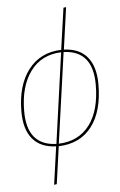

<svg xmlns="http://www.w3.org/2000/svg" viewBox="-61 -776 630 1012"><g transform="rotate(-5 254.0 -270.0)"><path d="M462.4 -314.5Q462.4 -170.9 400.6 -90.6Q338.9 -10.3 225.6 -6.8L197.8 191.4L183.6 193.8L211.9 -7.3Q129.4 -10.3 87.4 -61Q45.4 -111.8 45.4 -205.1Q45.4 -343.8 108.4 -426Q171.4 -508.3 282.7 -511.7L314 -731.9L328.1 -733.9L296.9 -511.7Q378.9 -508.8 420.7 -458Q462.4 -407.2 462.4 -314.5ZM227.1 -20Q333 -23.9 390.6 -100.8Q448.2 -177.7 448.2 -313.5Q448.2 -494.1 294.4 -499ZM60.1 -205.1Q60.1 -24.9 214.4 -20L281.2 -499Q176.8 -495.6 118.4 -416.7Q60.1 -337.9 60.1 -205.1Z"/></g></svg>

Font: Fira Sans Compressed Hair
Style: Italic
Weight: 100
Width: 3
Italic angle: -8°
Designer: Carrois Corporate & Edenspiekermann AG
Foundry: Carrois Corporate GbR & Edenspiekermann AG
Version: Version 4.203;PS 004.203;hotconv 1.0.88;makeotf.lib2.5.64775